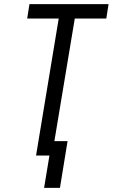

<svg xmlns="http://www.w3.org/2000/svg" viewBox="-20 -755 547 932"><path d="M194 157 220 0H155L265 -665H112L123 -735H507L496 -665H343L244 -70H308L271 157Z"/></svg>

Font: Iosevka SS18
Style: Italic
Weight: 400
Italic angle: -9°
Monospace: yes
Designer: Belleve Invis
Foundry: Belleve Invis
Version: Version 25.1.1; ttfautohint (v1.8.4)